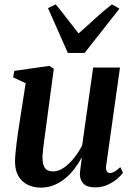

<svg xmlns="http://www.w3.org/2000/svg" viewBox="-20 -845 610 876"><path d="M166 11Q133.5 11 107 -1.8Q80.5 -14.5 64.8 -40.2Q49 -66 48.5 -106.5Q48.5 -122 50.5 -144Q52.5 -166 55.5 -190.8Q58.5 -215.5 62 -239.2Q65.5 -263 68.5 -281.5L97 -465.5L40 -492L45 -521.5L205 -544.5L225.5 -531.5L192.5 -285Q190 -265 186.8 -242.2Q183.5 -219.5 180.8 -197.8Q178 -176 176 -157.8Q174 -139.5 174 -127.5Q174 -104 179.2 -89.8Q184.5 -75.5 195.2 -69.2Q206 -63 223 -63Q247 -63 271.5 -80Q296 -97 317.8 -124.2Q339.5 -151.5 355 -182.5L405 -537H527.5L464.5 -90.5Q462 -73 467 -64.2Q472 -55.5 481.5 -55.5Q490.5 -55.5 502 -61.8Q513.5 -68 529 -82.5L541 -57Q533 -45 514.8 -29.2Q496.5 -13.5 470.8 -1.8Q445 10 414 10Q378 10 361.5 -6.5Q345 -23 344.5 -48.5Q344.5 -52.5 345.2 -61Q346 -69.5 347.5 -80.8Q349 -92 350.5 -103.5Q352 -115 353.5 -124.5L352 -125Q338 -99 319.5 -74.8Q301 -50.5 277.8 -31.2Q254.5 -12 226.8 -0.5Q199 11 166 11ZM289.5 -603.5 199 -808 234.5 -825Q259.5 -794.5 285.5 -760.5Q311.5 -726.5 338.5 -692.5Q376.5 -725.5 412.5 -759Q448.5 -792.5 490.5 -825L525 -805.5L366 -603.5Z"/></svg>

Font: Merriweather 72pt SemiBold
Style: Italic
Weight: 600
Italic angle: -7.8°
Version: Version 2.101